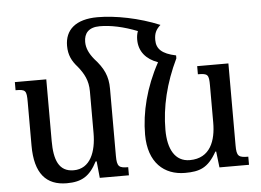

<svg xmlns="http://www.w3.org/2000/svg" viewBox="-53 -837 1250 919"><g transform="rotate(-5 571.5 -377.5)"><path d="M953 -77H957L966 0H1108V-39C1061 -39 1052 -46 1052 -98V-492H902V-453C950 -453 955 -447 955 -394V-216C955 -131 927 -47 828 -47C757 -47 724 -109 724 -201C724 -311 751 -424 806 -538V-552C738 -566 713 -592 713 -634C713 -665 721 -683 744 -704C646 -745 532 -767 447 -767C341 -767 290 -719 290 -643C290 -599 305 -569 333 -538C361 -503 380 -469 380 -417V-216C380 -127 350 -47 270 -47C198 -47 177 -106 177 -196V-492H26V-453C75 -453 79 -447 79 -392V-182C79 -48 133 12 232 12C304 12 343 -12 378 -80H383L391 0H531V-39C487 -39 477 -46 477 -98V-421C477 -481 458 -521 414 -569C391 -597 378 -624 378 -654C378 -695 400 -723 454 -723C507 -723 568 -710 634 -684C629 -671 627 -657 627 -643C627 -586 661 -547 717 -527C654 -412 625 -294 625 -187C625 -52 700 12 800 12C870 12 911 -2 953 -77Z"/></g></svg>

Font: Noto Serif Armenian
Style: Regular
Weight: 400
Designer: Monotype Design Team
Foundry: Monotype Imaging Inc.
Version: Version 1.901